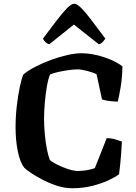

<svg xmlns="http://www.w3.org/2000/svg" viewBox="-20 -1004 728 1024"><path d="M365 0Q325 0 283.5 -13.5Q242 -27 206 -46Q170 -65 144 -82.5Q118 -100 109 -110Q87 -138 75 -196.5Q63 -255 63 -324Q63 -382 69.5 -438.5Q76 -495 85.5 -539.5Q95 -584 104 -606Q128 -627 167.5 -647.5Q207 -668 252 -684.5Q297 -701 339.5 -710.5Q382 -720 413 -720Q451 -720 493 -710.5Q535 -701 572 -685Q609 -669 633 -650Q632 -590 623.5 -539.5Q615 -489 608 -462Q575 -463 555 -466.5Q535 -470 524 -474L495 -608Q476 -618 444 -626Q412 -634 394 -634Q373 -634 345 -630Q317 -626 290 -620Q263 -614 247 -607Q237 -584 230 -543Q223 -502 219 -456.5Q215 -411 215 -373Q215 -331 219 -288Q223 -245 230 -209Q237 -173 246 -151Q254 -142 281 -128Q308 -114 340.5 -103Q373 -92 398 -92Q408 -92 426 -94Q444 -96 461 -100Q478 -104 486 -108L549 -267Q574 -267 595.5 -260.5Q617 -254 630 -249Q629 -221 626.5 -188.5Q624 -156 621 -126Q618 -96 615 -75Q598 -61 561 -43.5Q524 -26 473.5 -13Q423 0 365 0ZM243 -768Q231 -771 222 -780Q213 -789 209 -798Q248 -850 280 -892Q312 -934 336 -959Q360 -984 376 -984Q391 -984 415.5 -959Q440 -934 471.5 -891.5Q503 -849 542 -798Q538 -792 529 -781.5Q520 -771 507 -768L374 -873Z"/></svg>

Font: Texturina
Style: Bold
Weight: 700
Designer: Guillermo Torres Carreño
Foundry: Omnibus-Type
Version: Version 1.002; ttfautohint (v1.8.3)